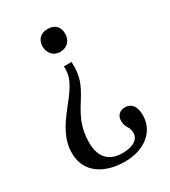

<svg xmlns="http://www.w3.org/2000/svg" viewBox="-169 -567 750 847"><g transform="rotate(-30 205.5 -143.0)"><path d="M191 -303V-287C191 -178 30 -100 30 47C30 150 117 196 215 196C316 196 385 139 385 58C385 11 365 -12 334 -12C310 -12 289 1 289 32C289 69 310 70 310 104C310 135 283 158 224 158C160 158 119 123 119 44C119 -110 230 -148 230 -277V-303ZM153 -426C153 -394 173 -366 210 -366C246 -366 268 -392 268 -425C268 -459 249 -482 210 -482C173 -482 153 -457 153 -426Z"/></g></svg>

Font: STIX Two Math
Style: Regular
Weight: 400
Designer: Ross Mills, John Hudson & Paul Hanslow, Tiro Typeworks Ltd; with portions MicroPress Inc., with additions and correction
Foundry: Tiro Typeworks Ltd
Version: Version 2.02 b142